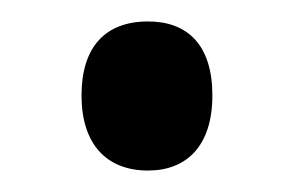

<svg xmlns="http://www.w3.org/2000/svg" viewBox="-20 -149 274 179"><path d="M56 -60C56 -15 79 10 118 10C154 10 178 -13 178 -60C178 -107 155 -129 118 -129C78 -129 56 -105 56 -60Z"/></svg>

Font: Noto Sans Hebrew ExtraCondensed Medium
Style: Regular
Weight: 500
Width: 2
Designer: Monotype Design Team
Foundry: Monotype Imaging Inc.
Version: Version 2.004